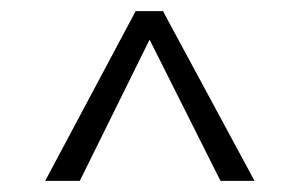

<svg xmlns="http://www.w3.org/2000/svg" viewBox="-20 -740 536 344"><path d="M436 -416H375L248 -669L123 -416H61L223 -720H272Z"/></svg>

Font: Mukta Malar Light
Style: Regular
Weight: 300
Designer: Aadarsh Rajan, Girish Dalvi, Yashodeep Gholap
Foundry: Ek Type
Version: Version 2.538;PS 1.000;hotconv 16.6.51;makeotf.lib2.5.65220;